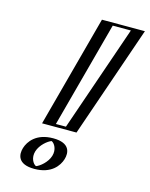

<svg xmlns="http://www.w3.org/2000/svg" viewBox="-122 -903 765 980"><g transform="rotate(15 260.0 -412.5)"><path d="M159.3 -235H291.3L494.7 -825H317.7ZM97.9 -88C83.2 -40 110 0 156 0C202 0 253.2 -40 267.9 -88C282.6 -136 255.8 -176 209.8 -176C163.8 -176 112.6 -136 97.9 -88ZM178.4 -250 328.7 -810H474.5L281.5 -250ZM112.9 -88C100.7 -48 123.4 -15 160.6 -15C197.8 -15 240.7 -48 252.9 -88C265.1 -128 242.4 -161 205.2 -161C168 -161 125.1 -128 112.9 -88ZM178.4 -250H281.5L474.5 -810H328.7ZM112.9 -88C125.1 -128 168 -161 205.2 -161C242.4 -161 265.1 -128 252.9 -88C240.7 -48 197.8 -15 160.6 -15C123.4 -15 100.7 -48 112.9 -88ZM159.3 -235 317.7 -825H494.7L291.3 -235ZM97.9 -88C112.6 -136 163.8 -176 209.8 -176C255.8 -176 282.6 -136 267.9 -88C253.2 -40 202 0 156 0C110 0 83.2 -40 97.9 -88ZM203.4 -250 353.7 -810H449.6L256.5 -250ZM137.9 -88C148.9 -124.1 185.4 -153.5 205 -160.2C221 -153.3 238.9 -123.9 227.9 -88C216.9 -51.9 180.4 -22.5 160.8 -15.8C144.8 -22.7 126.9 -52.1 137.9 -88ZM134.4 -235H316.3L519.7 -825H292.7ZM72.9 -88C61.8 -51.7 66.3 0 156 0C245.8 0 281.8 -51.8 292.9 -88C304 -124.3 299.5 -176 209.8 -176C120 -176 84 -124.2 72.9 -88Z"/></g></svg>

Font: Hussar Outliner
Style: Obl
Weight: 700
Foundry: Cannot Into Space Fonts
Version: Version 0.92